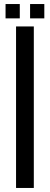

<svg xmlns="http://www.w3.org/2000/svg" viewBox="-20 -931 247 951"><path d="M59.5 0V-800H147.5V0ZM129 -840V-911H199.5V-840ZM7.5 -840V-911H78V-840Z"/></svg>

Font: Big Shoulders Stencil Text Thin Medium
Style: Regular
Weight: 500
Version: Version 2.001